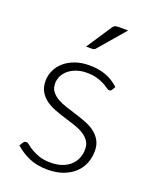

<svg xmlns="http://www.w3.org/2000/svg" viewBox="-137 -792 698 877"><g transform="rotate(20 212.5 -354.0)"><path d="M355.5 -436Q351.5 -429 344 -429Q338.5 -429 330 -435.2Q321.5 -441.5 307.2 -449.2Q293 -457 272 -463.2Q251 -469.5 221 -469.5Q194 -469.5 171.8 -461.8Q149.5 -454 133.8 -441Q118 -428 109.5 -410.8Q101 -393.5 101 -374.5Q101 -351 113 -335.5Q125 -320 144.2 -309Q163.5 -298 188.5 -290Q213.5 -282 239.2 -274Q265 -266 290 -256.2Q315 -246.5 334.2 -232Q353.5 -217.5 365.5 -196.5Q377.5 -175.5 377.5 -145.5Q377.5 -113 366 -85Q354.5 -57 332.2 -36.5Q310 -16 277.5 -4Q245 8 203 8Q150.5 8 112.5 -8.8Q74.5 -25.5 44.5 -52.5L55.5 -69.5Q58 -73.5 61.2 -75.5Q64.5 -77.5 70 -77.5Q76.5 -77.5 85.8 -69.5Q95 -61.5 110.5 -52.2Q126 -43 148.8 -35Q171.5 -27 205 -27Q236.5 -27 260.5 -35.8Q284.5 -44.5 300.5 -59.5Q316.5 -74.5 324.8 -94.8Q333 -115 333 -137.5Q333 -162.5 321 -179Q309 -195.5 289.5 -207Q270 -218.5 245.2 -226.5Q220.5 -234.5 194.5 -242.5Q168.5 -250.5 143.8 -260Q119 -269.5 99.5 -284Q80 -298.5 68 -319.2Q56 -340 56 -371Q56 -397.5 67.5 -422Q79 -446.5 100.2 -465Q121.5 -483.5 152 -494.5Q182.5 -505.5 220.5 -505.5Q266 -505.5 301.2 -492.5Q336.5 -479.5 365.5 -452.5ZM332 -715.5 223.5 -589Q219.5 -584 215.2 -582.2Q211 -580.5 205 -580.5H176.5L255 -699.5Q260.5 -708.5 266.5 -712Q272.5 -715.5 284.5 -715.5Z"/></g></svg>

Font: LatoLatin Light
Style: Regular
Weight: 300
Designer: Lukasz Dziedzic with Adam Twardoch and Botio Nikoltchev
Foundry: tyPoland Lukasz Dziedzic
Version: Version 2.015; 2015-08-06; http://www.latofonts.com/